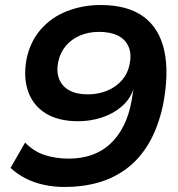

<svg xmlns="http://www.w3.org/2000/svg" viewBox="-20 -735 711 765"><path d="M238 10Q193 10 153 1Q113 -8 80.5 -25Q48 -42 22 -66L80 -167Q115 -131 159 -117Q203 -103 254 -103Q304 -103 345.5 -117.5Q387 -132 418.5 -161Q450 -190 472 -233Q494 -276 504 -332L512 -380Q498 -339 464 -310Q430 -281 385 -266.5Q340 -252 291 -252Q214 -252 163.5 -282.5Q113 -313 92.5 -369.5Q72 -426 86 -501Q101 -571 143.5 -619Q186 -667 248 -691Q310 -715 381 -715Q489 -715 552 -668.5Q615 -622 634.5 -533.5Q654 -445 630 -319Q611 -230 575 -167.5Q539 -105 487.5 -65.5Q436 -26 373 -8Q310 10 238 10ZM330 -359Q372 -359 407.5 -374Q443 -389 466 -415.5Q489 -442 496 -477Q505 -517 493 -547Q481 -577 451 -592.5Q421 -608 375 -608Q333 -608 299 -593.5Q265 -579 242.5 -552.5Q220 -526 212 -489Q204 -450 215.5 -420.5Q227 -391 256 -375Q285 -359 330 -359Z"/></svg>

Font: Nunito Sans 7pt SemiExpanded
Style: Bold Italic
Weight: 700
Width: 6
Italic angle: -9°
Designer: Vernon Adams
Foundry: Vernon Adams
Version: Version 3.101;gftools[0.9.27]